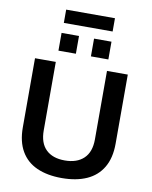

<svg xmlns="http://www.w3.org/2000/svg" viewBox="-107 -1092 938 1182"><g transform="rotate(10 362.0 -501.0)"><path d="M361 12Q271 12 206 -17Q141 -46 106.5 -105.5Q72 -165 72 -254V-686H202V-258Q202 -179 243.5 -138.5Q285 -98 361 -98Q437 -98 479.5 -138.5Q522 -179 522 -258V-686H652V-254Q652 -165 617 -105.5Q582 -46 517 -17Q452 12 361 12ZM206 -757V-868H315V-757ZM409 -757V-868H518V-757ZM209 -931V-1014H514V-931Z"/></g></svg>

Font: Archivo SemiBold
Style: Regular
Weight: 600
Designer: Hector Gatti
Foundry: Omnibus-Type
Version: Version 2.001